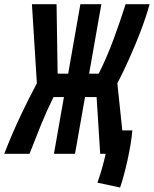

<svg xmlns="http://www.w3.org/2000/svg" viewBox="-64 -713 714 890"><path d="M186 0 232.4 -263.2H184.1Q151.9 -197.8 127 -136.7Q102.1 -75.7 72.8 0H-44.4Q-25.4 -48.8 -6.1 -93.8Q13.2 -138.7 39.6 -193.8Q65.9 -249 106.9 -327.1L84 -693.4H198.2L203.1 -371.6H252L308.6 -693.4H405.8L349.1 -371.6H393.6Q429.7 -442.9 461.9 -529.5Q494.1 -616.2 518.1 -693.4H629.4Q613.8 -636.2 588.4 -569.6Q563 -502.9 534.2 -439.2Q505.4 -375.5 480 -326.7L502.9 -108.4H549.3Q547.4 -81.5 541.5 -45.2Q535.6 -8.8 527.1 29.3Q518.6 67.4 509.5 100.8Q500.5 134.3 492.7 156.2L387.7 133.8Q400.4 97.7 409.9 63.7Q419.4 29.8 425.8 0H400.4L383.8 -263.2H330.1L283.7 0Z"/></svg>

Font: Cascadia Code NF SemiBold
Style: Italic
Weight: 600
Italic angle: -10°
Monospace: yes
Designer: Aaron Bell
Foundry: Saja Typeworks
Version: Version 2404.023; ttfautohint (v1.8.4)